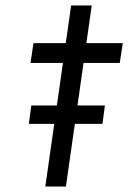

<svg xmlns="http://www.w3.org/2000/svg" viewBox="-20 -679 467 699"><path d="M85 -228 94 -295H362L353 -228ZM145 0 239 -659H314L220 0ZM91 -450 102 -522H427L416 -450Z"/></svg>

Font: Lexend Light
Style: Italic
Weight: 300
Italic angle: -8.13011°
Designer: Bonnie Shaver-Troup, Thomas Jockin
Foundry: Lexend
Version: Version 1.007